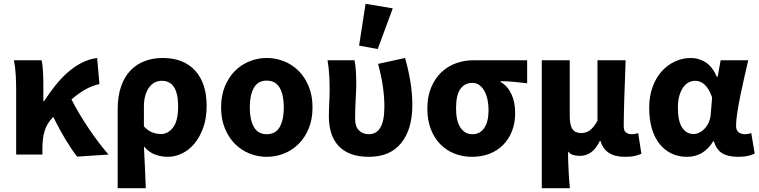

<svg xmlns="http://www.w3.org/2000/svg" viewBox="-20 -813 3994 1010"><path d="M386 11Q328 -62 260 -198Q258 -195 253 -190Q226 -161 214.5 -123.5Q203 -86 203 -29V0H65V-344Q65 -373 63 -415Q61 -457 53 -496H199Q204 -472 206 -440.5Q208 -409 208 -374V-281H212Q240 -324 270.5 -362.5Q301 -401 335.5 -431.5Q370 -462 408.5 -482Q447 -502 491 -508L503 -371Q465 -362 431 -343.5Q397 -325 356 -290Q374 -254 398 -214Q422 -174 447.5 -136Q473 -98 500 -62.5Q527 -27 551 0Z M599 177V-237Q599 -307 617 -358.5Q635 -410 667 -443Q699 -476 742 -492Q785 -508 836 -508Q945 -508 1006 -442Q1067 -376 1067 -256Q1067 -192 1049.5 -142.5Q1032 -93 1003.5 -58.5Q975 -24 938 -6Q901 12 862 12Q830 12 797 0.5Q764 -11 737 -43Q740 14 742.5 68Q745 122 747 177ZM827 -108Q864 -108 890.5 -142.5Q917 -177 917 -254Q917 -388 831 -388Q789 -388 763 -351Q737 -314 737 -251V-148Q760 -124 782.5 -116Q805 -108 827 -108Z M1383 12Q1336 12 1292.5 -5.5Q1249 -23 1216 -56Q1183 -89 1163 -137.5Q1143 -186 1143 -248Q1143 -310 1163 -358.5Q1183 -407 1216 -440Q1249 -473 1292.5 -490.5Q1336 -508 1383 -508Q1431 -508 1474.5 -490.5Q1518 -473 1551 -440Q1584 -407 1604 -358.5Q1624 -310 1624 -248Q1624 -186 1604 -137.5Q1584 -89 1551 -56Q1518 -23 1474.5 -5.5Q1431 12 1383 12ZM1383 -107Q1430 -107 1451.5 -145Q1473 -183 1473 -248Q1473 -313 1451.5 -351Q1430 -389 1383 -389Q1337 -389 1315.5 -351Q1294 -313 1294 -248Q1294 -183 1315.5 -145Q1337 -107 1383 -107Z M1920 12Q1864 12 1824.5 -3.5Q1785 -19 1759.5 -47Q1734 -75 1722 -114Q1710 -153 1710 -200Q1710 -235 1712 -271.5Q1714 -308 1714 -344Q1714 -373 1712 -414Q1710 -455 1703 -496H1845Q1850 -470 1852 -439.5Q1854 -409 1854 -374Q1854 -342 1851 -289.5Q1848 -237 1848 -187Q1848 -147 1868.5 -127Q1889 -107 1920 -107Q1960 -107 1981 -142Q2002 -177 2002 -253Q2002 -301 1994.5 -355Q1987 -409 1969 -477L2111 -508Q2128 -448 2138.5 -385.5Q2149 -323 2149 -260Q2149 -133 2090.5 -60.5Q2032 12 1920 12ZM1869 -573 1903 -793 2046 -769 1967 -555Z M2463 12Q2415 12 2372 -4.5Q2329 -21 2297 -53.5Q2265 -86 2246.5 -133Q2228 -180 2228 -242Q2228 -306 2248.5 -354Q2269 -402 2302.5 -433.5Q2336 -465 2379.5 -480.5Q2423 -496 2470 -496H2753V-375Q2733 -377 2715.5 -379Q2698 -381 2681.5 -382.5Q2665 -384 2648.5 -385Q2632 -386 2613 -386V-382Q2650 -361 2670 -318.5Q2690 -276 2690 -219Q2690 -165 2673 -122.5Q2656 -80 2626 -50Q2596 -20 2554.5 -4Q2513 12 2463 12ZM2465 -107Q2505 -107 2527.5 -140Q2550 -173 2550 -234Q2550 -263 2544.5 -289Q2539 -315 2528 -334.5Q2517 -354 2501.5 -365.5Q2486 -377 2465 -377Q2425 -377 2402 -345.5Q2379 -314 2379 -242Q2379 -177 2402 -142Q2425 -107 2465 -107Z M2830 177V-496H2977V-207Q2977 -154 2991.5 -133.5Q3006 -113 3038 -113Q3063 -113 3083 -127.5Q3103 -142 3123 -178V-496H3271Q3270 -452 3268 -404.5Q3266 -357 3264.5 -310.5Q3263 -264 3262 -222Q3261 -180 3261 -149Q3261 -125 3273 -116Q3285 -107 3305 -107Q3320 -107 3337 -113L3354 -4Q3338 3 3318.5 7.5Q3299 12 3267 12Q3163 12 3139 -71H3135Q3098 7 3030 7Q3012 7 2996 2.5Q2980 -2 2968 -16Q2968 12 2969 36Q2970 60 2971 82.5Q2972 105 2973.5 128Q2975 151 2978 177Z M3594 12Q3549 12 3512.5 -5.5Q3476 -23 3449.5 -56Q3423 -89 3409 -137Q3395 -185 3395 -246Q3395 -307 3413 -356Q3431 -405 3461.5 -438.5Q3492 -472 3531.5 -490Q3571 -508 3614 -508Q3656 -508 3691.5 -485.5Q3727 -463 3751 -409H3755L3771 -496H3916Q3906 -453 3895 -404.5Q3884 -356 3874.5 -309.5Q3865 -263 3858.5 -221.5Q3852 -180 3852 -152Q3852 -127 3865.5 -117Q3879 -107 3900 -107Q3915 -107 3932 -113L3950 -5Q3936 2 3914.5 7Q3893 12 3863 12Q3810 12 3779.5 -6.5Q3749 -25 3735 -70H3732Q3682 12 3594 12ZM3629 -108Q3645 -108 3661 -116.5Q3677 -125 3689.5 -139.5Q3702 -154 3710 -173.5Q3718 -193 3719 -215L3726 -301Q3695 -388 3637 -388Q3620 -388 3603.5 -380Q3587 -372 3574.5 -354.5Q3562 -337 3554 -310.5Q3546 -284 3546 -247Q3546 -175 3568.5 -141.5Q3591 -108 3629 -108Z"/></svg>

Font: TT Toshiba Sans
Style: Bold
Weight: 700
Designer: Paul D. Hunt
Foundry: Toshiba Corporation
Version: Version 2.020;PS 2.000;hotconv 1.0.86;makeotf.lib2.5.63406